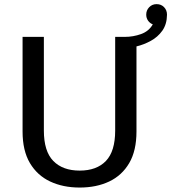

<svg xmlns="http://www.w3.org/2000/svg" viewBox="-20 -874 808 906"><path d="M356 11Q277.5 11 216.8 -17.5Q156 -46 121.2 -104.5Q86.5 -163 86.5 -253.5V-700H187V-258Q187 -160 231.5 -114.5Q276 -69 356 -69Q436 -69 479.8 -114.5Q523.5 -160 523.5 -258V-700H569.5Q608.5 -700 645.5 -713.2Q682.5 -726.5 701 -759Q687 -764.5 678.5 -776.8Q670 -789 670 -805Q670 -825.5 684 -840Q698 -854.5 719 -854.5Q740.5 -854.5 754.2 -840.2Q768 -826 768 -805Q768 -804.5 768 -804.5Q767.5 -759.5 746 -729.2Q724.5 -699 691.2 -681Q658 -663 624 -655V-253.5Q624 -163 589.8 -104.5Q555.5 -46 495.2 -17.5Q435 11 356 11Z"/></svg>

Font: League Mono
Style: Regular
Weight: 400
Width: 6
Designer: Tyler Finck
Foundry: The League of Moveable Type / Tyler Finck
Version: Version 2.300;RELEASE